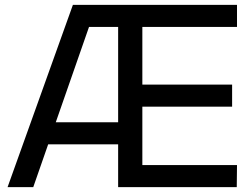

<svg xmlns="http://www.w3.org/2000/svg" viewBox="-20 -765 1027 785"><path d="M278 -745H949V-655H562V-419H929V-329H562V-90H949L948 0H463V-175H177L116 0H11ZM463 -265V-655H344L208 -265Z"/></svg>

Font: BLUETTI 2.0 Normal
Style: Normal
Weight: 400
Designer: Stijn de Vries
Foundry: tokotype
Version: Version 2.005;October 31, 2023;FontCreator 14.0.0.2814 64-bi